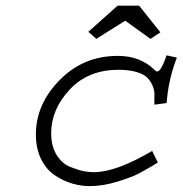

<svg xmlns="http://www.w3.org/2000/svg" viewBox="-20 -627 629 661"><path d="M553.7 -436.5 588.9 -428.7Q559.6 -353.5 553.7 -272.5L511.7 -266.6Q510.7 -281.2 511.7 -297.4Q512.7 -313.5 506.3 -329.6Q500 -345.7 488.3 -358.4Q476.6 -371.1 450.7 -378.9Q424.8 -386.7 387.7 -386.7Q283.2 -386.7 219.7 -318.4Q156.2 -250 156.2 -168.9Q156.2 -124 174.8 -93.8Q193.4 -63.5 222.2 -52.2Q251 -41 268.6 -37.6Q286.1 -34.2 302.7 -34.2Q379.9 -34.2 503.9 -107.4L523.4 -67.4Q486.3 -44.9 460.9 -31.2Q435.5 -17.6 385.3 -2Q335 13.7 289.1 13.7Q258.8 13.7 228.5 4.9Q198.2 -3.9 168.9 -23.4Q139.6 -43 121.6 -79.1Q103.5 -115.2 103.5 -164.1Q103.5 -267.6 185.1 -351.1Q266.6 -434.6 385.7 -434.6Q463.9 -434.6 512.7 -385.7Q517.6 -380.9 521.5 -380.9Q534.2 -380.9 553.7 -436.5ZM384.8 -607.4H459L532.2 -515.6L498 -493.2L411.1 -555.7L311.5 -493.2L284.2 -517.6Z"/></svg>

Font: Thabit-Oblique
Style: Oblique
Weight: 500
Designer: Regenerated by Nadim Shaikli
Foundry: MAK Alagha
Version: 0.01